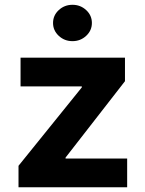

<svg xmlns="http://www.w3.org/2000/svg" viewBox="-20 -789 612 809"><path d="M58 0V-90.4L324.8 -420.9V-425H66.6V-545.9H506.6V-446.9L256.2 -125V-120.9H515.8V0ZM285.4 -615.6Q251.6 -615.6 227.5 -638.1Q203.5 -660.5 203.5 -692.2Q203.5 -724.1 227.5 -746.4Q251.6 -768.8 285.4 -768.8Q319.1 -768.8 343.2 -746.4Q367.2 -724.1 367.2 -692.3Q367.2 -660.5 343.2 -638.1Q319.1 -615.6 285.4 -615.6Z"/></svg>

Font: Inter
Style: Regular
Weight: 400
Designer: Rasmus Andersson
Foundry: rsms
Version: Version 4.000;git-8c9346024